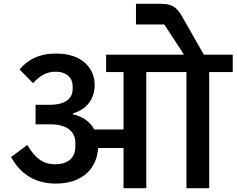

<svg xmlns="http://www.w3.org/2000/svg" viewBox="-20 -984 1237 1004"><path d="M272 -24C411 -24 487 -103 493 -210H626V0H745V-607H955V0H1074V-607H1197V-698H1046L932 -898C906 -944 880 -964 824 -964H691V-856H839L919 -734L942 -698H535V-607H626V-307H473C450 -349 410 -376 361 -386V-391C434 -412 475 -467 475 -540C475 -624 413 -704 274 -704C184 -704 126 -672 82 -621L153 -549C187 -587 222 -609 271 -609C330 -609 360 -575 360 -533V-520C360 -469 323 -436 238 -436H166V-334H241C338 -334 374 -290 374 -238V-218C374 -165 343 -125 268 -125C204 -125 162 -159 123 -226L38 -163C85 -77 160 -24 272 -24Z"/></svg>

Font: IBM Plex Devanagari Medium
Style: Regular
Weight: 600
Designer: Mike Abbink, Paul van der Laan, Pieter van Rosmalen, Erin McLaughlin
Foundry: Bold Monday
Version: Version 1.0